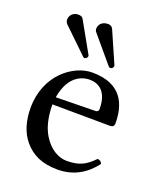

<svg xmlns="http://www.w3.org/2000/svg" viewBox="-126 -740 700 832"><g transform="rotate(20 223.5 -324.0)"><path d="M93 -652C69.6 -652 55 -633.9 55 -616C55 -610 57 -603 62 -597L176 -487C178 -485 180 -484 183 -484C185.6 -484 196 -488.3 196 -498C196 -499 196 -501 195 -502L117 -641C112 -650 105 -652 93 -652ZM229 -658C197.5 -658 187 -635.8 187 -622C187 -617 188 -611 193 -606L295 -485C297 -483 299 -482 302 -482C313.2 -482 316 -492.4 316 -495C316 -496 316 -498 314.7 -501L252 -644C248 -653 240 -658 229 -658ZM124 -282C143 -395 213 -404 237 -404C275 -404 320 -383 320 -299C320 -290 316 -285.2 305 -285ZM386 -93C349 -55 320 -39 262 -39C226 -39 184 -60 153 -111C133 -144 121 -190 121 -248L387 -246C399 -246 406 -252 406 -263C406 -347 376 -437 237 -437C150 -437 37 -354 37 -202C37 -146 51 -92 84 -54C118 -14 165 10 237 10C313 10 367 -25 407 -77C404 -87 398 -92 386 -93Z"/></g></svg>

Font: Libertinus Math
Style: Regular
Weight: 400
Designer: Philipp H. Poll
Foundry: Khaled Hosny
Version: Version 6.2